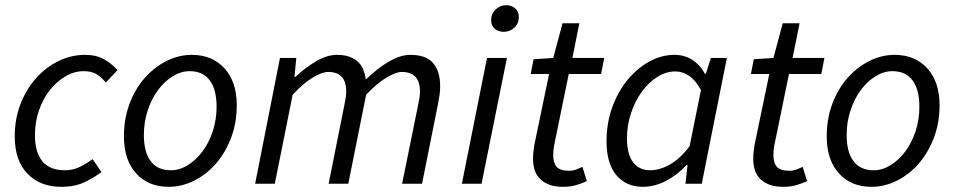

<svg xmlns="http://www.w3.org/2000/svg" viewBox="-20 -710 3691 742"><path d="M216 12Q136 12 86.5 -38.5Q37 -89 37 -183Q37 -251 59.5 -308.5Q82 -366 119.5 -408Q157 -450 206 -474Q255 -498 308 -498Q352 -498 382 -481Q412 -464 434 -439L389 -391Q370 -414 351 -424.5Q332 -435 303 -435Q267 -435 233 -415Q199 -395 172.5 -361.5Q146 -328 130.5 -283Q115 -238 115 -188Q115 -122 143.5 -87Q172 -52 230 -52Q262 -52 288.5 -65Q315 -78 338 -95L372 -45Q346 -25 308 -6.5Q270 12 216 12Z M632 12Q553 12 506 -40Q459 -92 459 -183Q459 -252 481 -310Q503 -368 540 -409.5Q577 -451 624 -474.5Q671 -498 721 -498Q800 -498 847.5 -446Q895 -394 895 -303Q895 -234 872.5 -176Q850 -118 813.5 -76.5Q777 -35 729.5 -11.5Q682 12 632 12ZM640 -52Q674 -52 705.5 -71.5Q737 -91 762 -124Q787 -157 802 -202Q817 -247 817 -298Q817 -364 790.5 -399.5Q764 -435 713 -435Q680 -435 648 -415.5Q616 -396 591 -362.5Q566 -329 551 -284Q536 -239 536 -188Q536 -122 562.5 -87Q589 -52 640 -52Z M966 0 1062 -486H1125L1118 -413H1122Q1160 -449 1202 -473.5Q1244 -498 1282 -498Q1311 -498 1331 -490.5Q1351 -483 1364 -470.5Q1377 -458 1384 -440.5Q1391 -423 1394 -403Q1441 -448 1484.5 -473Q1528 -498 1566 -498Q1627 -498 1654 -466Q1681 -434 1681 -377Q1681 -360 1679 -345Q1677 -330 1673 -310L1611 0H1534L1595 -300Q1599 -320 1601 -332Q1603 -344 1603 -357Q1603 -432 1532 -432Q1511 -432 1475 -411Q1439 -390 1395 -344L1326 0H1250L1310 -300Q1314 -320 1316 -332Q1318 -344 1318 -357Q1318 -432 1248 -432Q1226 -432 1190 -411Q1154 -390 1111 -344L1042 0Z M1765 0 1862 -486H1939L1841 0ZM1927 -587Q1907 -587 1892.5 -598.5Q1878 -610 1878 -632Q1878 -657 1895.5 -673.5Q1913 -690 1936 -690Q1956 -690 1970.5 -678Q1985 -666 1985 -644Q1985 -619 1967.5 -603Q1950 -587 1927 -587Z M2156 12Q2124 12 2102 3.5Q2080 -5 2066 -19.5Q2052 -34 2046 -53.5Q2040 -73 2040 -96Q2040 -111 2041.5 -123.5Q2043 -136 2045 -150L2102 -424H2031L2042 -481L2118 -486L2154 -620H2219L2192 -486H2315L2303 -424H2178L2121 -146Q2118 -128 2118 -110Q2118 -80 2131.5 -65Q2145 -50 2180 -50Q2194 -50 2207 -55Q2220 -60 2231 -65L2248 -10Q2231 -2 2208 5Q2185 12 2156 12Z M2464 12Q2400 12 2362 -33Q2324 -78 2324 -164Q2324 -234 2346 -295Q2368 -356 2405 -401Q2442 -446 2489 -472Q2536 -498 2587 -498Q2626 -498 2656.5 -478Q2687 -458 2704 -425H2708L2727 -486H2789L2692 0H2629L2637 -72H2633Q2598 -34 2554 -11Q2510 12 2464 12ZM2492 -52Q2530 -52 2569.5 -74.5Q2609 -97 2645 -145L2689 -362Q2668 -400 2643 -417Q2618 -434 2590 -434Q2554 -434 2520 -412.5Q2486 -391 2460 -355Q2434 -319 2418.5 -272.5Q2403 -226 2403 -176Q2403 -113 2427 -82.5Q2451 -52 2492 -52Z M3007 12Q2975 12 2953 3.5Q2931 -5 2917 -19.5Q2903 -34 2897 -53.5Q2891 -73 2891 -96Q2891 -111 2892.5 -123.5Q2894 -136 2896 -150L2953 -424H2882L2893 -481L2969 -486L3005 -620H3070L3043 -486H3166L3154 -424H3029L2972 -146Q2969 -128 2969 -110Q2969 -80 2982.5 -65Q2996 -50 3031 -50Q3045 -50 3058 -55Q3071 -60 3082 -65L3099 -10Q3082 -2 3059 5Q3036 12 3007 12Z M3348 12Q3269 12 3222 -40Q3175 -92 3175 -183Q3175 -252 3197 -310Q3219 -368 3256 -409.5Q3293 -451 3340 -474.5Q3387 -498 3437 -498Q3516 -498 3563.5 -446Q3611 -394 3611 -303Q3611 -234 3588.5 -176Q3566 -118 3529.5 -76.5Q3493 -35 3445.5 -11.5Q3398 12 3348 12ZM3356 -52Q3390 -52 3421.5 -71.5Q3453 -91 3478 -124Q3503 -157 3518 -202Q3533 -247 3533 -298Q3533 -364 3506.5 -399.5Q3480 -435 3429 -435Q3396 -435 3364 -415.5Q3332 -396 3307 -362.5Q3282 -329 3267 -284Q3252 -239 3252 -188Q3252 -122 3278.5 -87Q3305 -52 3356 -52Z"/></svg>

Font: TypoPRO Source Sans Pro
Style: Italic
Weight: 400
Italic angle: -11°
Designer: Paul D. Hunt
Foundry: Adobe Systems Incorporated
Version: Version 1.075;PS 2.000;hotconv 1.0.86;makeotf.lib2.5.63406